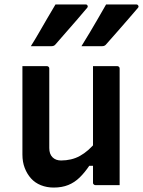

<svg xmlns="http://www.w3.org/2000/svg" viewBox="-20 -834 644 865"><path d="M230 -814Q268 -814 298.5 -814Q329 -814 366 -814Q372 -814 374.5 -808.5Q377 -803 372 -798Q348 -769 326 -744Q304 -719 281.5 -693Q259 -667 230 -634Q228 -631 223.5 -628.5Q219 -626 213 -626Q187 -626 164.5 -626Q142 -626 119 -626Q138 -656 156 -687.5Q174 -719 192.5 -750.5Q211 -782 230 -814ZM458 -814Q496 -814 526.5 -814Q557 -814 594 -814Q600 -814 603 -808.5Q606 -803 601 -798Q576 -769 554.5 -744Q533 -719 510 -693Q487 -667 458 -634Q456 -631 451.5 -628.5Q447 -626 441 -626Q416 -626 393 -626Q370 -626 347 -626Q366 -656 384.5 -687.5Q403 -719 421.5 -750.5Q440 -782 458 -814ZM191 -536Q195 -536 197 -534.5Q199 -533 200.5 -531Q202 -529 202 -525Q202 -480 202 -433.5Q202 -387 202 -341.5Q202 -296 202 -252Q202 -208 202 -167Q202 -140 216.5 -125.5Q231 -111 255 -111Q278 -111 299.5 -116Q321 -121 340 -131.5Q359 -142 378 -158.5Q397 -175 415 -198V-87H382Q362 -57 339 -34.5Q316 -12 287.5 -0.5Q259 11 222 11Q191 11 164.5 0.5Q138 -10 120 -30Q102 -50 91.5 -77Q81 -104 81 -138Q81 -183 81 -228Q81 -273 81 -318Q81 -363 81 -407Q81 -439 81 -471.5Q81 -504 81 -536Q109 -536 136.5 -536Q164 -536 191 -536ZM508 -536Q512 -536 514 -534.5Q516 -533 517.5 -531Q519 -529 519 -525Q519 -454 519 -383Q519 -312 519 -241Q519 -170 519 -99Q519 -79 519 -61Q519 -43 519 -27.5Q519 -12 519 0Q500 0 481 0Q462 0 444.5 0Q427 0 410 0Q407 0 404.5 -1.5Q402 -3 400.5 -5Q399 -7 399 -11Q399 -98 399 -186Q399 -274 399 -361.5Q399 -449 399 -536Q418 -536 436 -536Q454 -536 472 -536Q490 -536 508 -536Z"/></svg>

Font: Recursive SemiBold
Style: Regular
Weight: 600
Version: Version 1.085